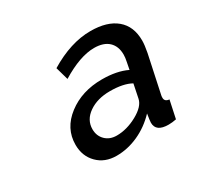

<svg xmlns="http://www.w3.org/2000/svg" viewBox="-91 -818 600 581"><g transform="rotate(-30 209.0 -527.5)"><path d="M73.2 -435.1Q73.2 -492.2 122.1 -529.5Q170.9 -566.9 241.2 -566.9Q293 -566.9 328.1 -549.8L333 -575.2Q335.9 -588.4 335.9 -599.1Q335.9 -628.4 318.4 -644.8Q300.8 -661.1 268.1 -661.1Q218.8 -661.1 151.9 -620.1L139.2 -665Q214.8 -710.9 284.2 -710.9Q342.3 -710.9 374 -684.3Q405.8 -657.7 405.8 -607.9Q405.8 -592.3 400.9 -566.9L373 -436Q372.1 -433.1 372.1 -426.8Q372.1 -413.6 388.2 -412.1L375 -350.1Q360.4 -347.2 348.1 -347.2Q304.2 -347.2 304.2 -378.9Q304.2 -385.3 308.1 -409.2Q278.3 -377.9 241 -361.1Q203.6 -344.2 165 -344.2Q124 -344.2 98.6 -369.9Q73.2 -395.5 73.2 -435.1ZM308.1 -460.9 317.9 -508.8Q291 -523.9 244.1 -523.9Q200.2 -523.9 170.7 -503.4Q141.1 -482.9 141.1 -450.2Q141.1 -427.2 156.2 -412.1Q171.4 -397 195.8 -397Q231 -397 267.1 -416.7Q303.2 -436.5 308.1 -460.9Z"/></g></svg>

Font: Rawline Medium
Style: Italic
Weight: 500
Italic angle: -12°
Designer: Matt McInerney, Pablo Impallari, Rodrigo Fuenzalida
Foundry: Matt McInerney, Pablo Impallari, Rodrigo Fuenzalida
Version: Version 4.020;PS 004.020;hotconv 1.0.88;makeotf.lib2.5.64775